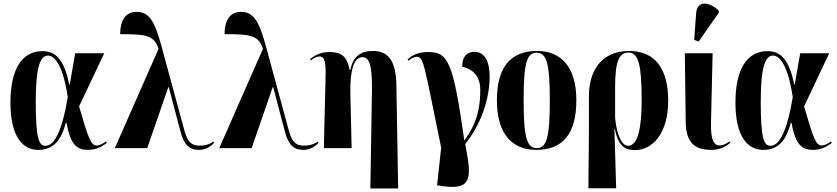

<svg xmlns="http://www.w3.org/2000/svg" viewBox="-20 -837 4731 1085"><path d="M196 10C287 10 327 -50 352 -143H356C378 -16 417 10 478 10C518 10 553 -5 584 -30L579 -37C560 -25 543 -15 527 -15C494 -15 480 -52 427 -236L569 -536H405L374 -359H371C340 -519 281 -548 220 -548C109 -548 39 -454 39 -257C39 -65 108 10 196 10ZM237 -13C199 -13 182 -56 182 -264C182 -463 209 -523 251 -523C290 -523 336 -467 363 -288C328 -79 282 -13 237 -13Z M629 0H812L931 -344H934L1000 -93C1021 -14 1052 10 1107 10C1139 10 1171 -8 1190 -30L1186 -37C1170 -26 1146 -14 1110 -14C1066 -14 1042 -29 1023 -96L894 -571C855 -715 824 -770 752 -770C685 -770 659 -715 659 -644C808 -644 851 -637 876 -561Z M1219 0H1402L1521 -344H1524L1590 -93C1611 -14 1642 10 1697 10C1729 10 1761 -8 1780 -30L1776 -37C1760 -26 1736 -14 1700 -14C1656 -14 1632 -29 1613 -96L1484 -571C1445 -715 1414 -770 1342 -770C1275 -770 1249 -715 1249 -644C1398 -644 1441 -637 1466 -561Z M2073 228H2230L2220 -356C2217 -491 2177 -549 2087 -549C2028 -549 1975 -526 1960 -441H1956C1941 -523 1905 -543 1841 -543C1796 -543 1764 -528 1732 -503L1736 -496C1759 -513 1774 -518 1786 -518C1810 -518 1822 -498 1820 -410L1810 0H1967L1960 -309C1957 -443 1981 -514 2028 -514C2068 -514 2083 -466 2082 -330Z M2482 215C2656 240 2643 157 2609 -23C2701 -137 2747 -283 2747 -403C2747 -493 2718 -544 2661 -544C2626 -544 2592 -525 2592 -460C2643 -449 2694 -414 2694 -330C2694 -246 2684 -152 2604 -43C2540 -491 2513 -543 2398 -543C2347 -543 2311 -527 2283 -501L2289 -494C2309 -511 2324 -516 2335 -516C2375 -516 2376 -474 2473 -2L2450 210Z M3011 10C3160 10 3237 -81 3237 -270C3237 -457 3153 -549 3014 -549C2865 -549 2788 -457 2788 -270C2788 -82 2872 10 3011 10ZM3013 0C2958 0 2939 -59 2939 -270C2939 -481 2957 -539 3012 -539C3069 -539 3087 -481 3087 -270C3087 -59 3069 0 3013 0Z M3305 227H3462L3452 -110H3454C3474 -10 3511 11 3569 11C3666 11 3756 -81 3756 -268C3756 -450 3681 -549 3535 -549C3369 -549 3307 -424 3308 -292V-90ZM3529 -13C3497 -13 3466 -67 3456 -170V-344C3456 -488 3478 -540 3531 -540C3589 -540 3606 -470 3606 -270C3606 -114 3585 -13 3529 -13Z M3928 -602 4042 -765V-777C3988 -828 3920 -836 3914 -764L3903 -612ZM4000 10C4054 10 4087 -13 4107 -30L4102 -37C4082 -24 4067 -15 4046 -15C3998 -15 3997 -90 3998 -150L4007 -536H3850L3855 -149C3856 -38 3899 10 4000 10Z M4293 10C4384 10 4424 -50 4449 -143H4453C4475 -16 4514 10 4575 10C4615 10 4650 -5 4681 -30L4676 -37C4657 -25 4640 -15 4624 -15C4591 -15 4577 -52 4524 -236L4666 -536H4502L4471 -359H4468C4437 -519 4378 -548 4317 -548C4206 -548 4136 -454 4136 -257C4136 -65 4205 10 4293 10ZM4334 -13C4296 -13 4279 -56 4279 -264C4279 -463 4306 -523 4348 -523C4387 -523 4433 -467 4460 -288C4425 -79 4379 -13 4334 -13Z"/></svg>

Font: Noto Serif Display ExtraCondensed ExtraBold
Style: Regular
Weight: 800
Width: 2
Designer: Monotype Design Team
Foundry: Monotype Imaging Inc.
Version: Version 2.009